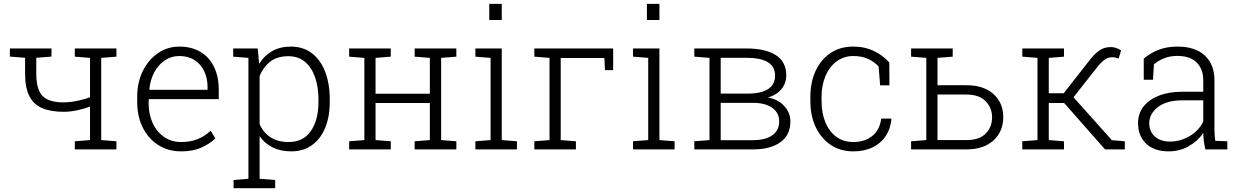

<svg xmlns="http://www.w3.org/2000/svg" viewBox="-20 -782 6480 1005"><path d="M371.6 0V-42.5L451.2 -48.8V-224.1Q420.9 -212.4 383.5 -204.6Q346.2 -196.8 313 -196.8Q245.1 -196.8 200.2 -216.3Q155.3 -235.8 133.3 -279.5Q111.3 -323.2 111.3 -395.5V-479.5L31.7 -485.8V-528.3H169.9H249.5V-485.8L169.9 -479.5V-395.5Q169.9 -339.8 184.6 -307.1Q199.2 -274.4 230.7 -260.3Q262.2 -246.1 313 -246.1Q348.6 -246.6 386 -254.4Q423.3 -262.2 451.2 -272.9V-479L371.6 -485.4V-528.3H589.4V-485.4L509.8 -479V-48.8L589.4 -42.5V0Z M928.2 10.3Q860.4 10.3 808.6 -22.7Q756.8 -55.7 727.5 -114Q698.2 -172.4 698.2 -248.5V-275.4Q698.2 -351.1 727.5 -410.4Q756.8 -469.7 806.9 -503.9Q856.9 -538.1 918.5 -538.1Q983.4 -538.1 1029.5 -510.3Q1075.7 -482.4 1100.3 -431.9Q1125 -381.3 1125 -313V-263.2H758.8L757.8 -241.7Q758.3 -183.1 779.5 -137.2Q800.8 -91.3 839.1 -64.9Q877.4 -38.6 928.2 -38.6Q978 -38.6 1015.9 -54.4Q1053.7 -70.3 1082.5 -97.7L1107.4 -57.6Q1076.7 -28.3 1033 -9Q989.3 10.3 928.2 10.3ZM762.7 -312H1066.4V-326.7Q1066.4 -373 1048.6 -409.9Q1030.8 -446.8 997.8 -467.8Q964.8 -488.8 918.5 -488.8Q876.5 -488.8 842.8 -466.1Q809.1 -443.4 787.8 -404.1Q766.6 -364.7 761.7 -314.9Z M1202.6 203.1V160.2L1280.3 153.8V-479L1200.7 -485.4V-528.3H1329.1L1336.4 -447.8Q1362.8 -490.7 1404.5 -514.4Q1446.3 -538.1 1502.9 -538.1Q1566.4 -538.1 1612.1 -503.7Q1657.7 -469.2 1681.9 -406.7Q1706.1 -344.2 1706.1 -259.8V-249.5Q1706.1 -170.4 1681.9 -112.3Q1657.7 -54.2 1612.5 -22Q1567.4 10.3 1504.4 10.3Q1448.2 10.3 1406.5 -10.7Q1364.7 -31.7 1338.9 -69.3V153.8L1420.4 160.2V203.1ZM1490.7 -38.6Q1567.4 -38.6 1607.2 -96.2Q1647 -153.8 1647 -249.5V-259.8Q1647 -327.1 1628.9 -378.4Q1610.8 -429.7 1575.9 -458.7Q1541 -487.8 1489.7 -487.8Q1429.7 -487.8 1393.3 -458.5Q1356.9 -429.2 1338.9 -384.3V-132.3Q1357.4 -88.9 1395.5 -63.7Q1433.6 -38.6 1490.7 -38.6Z M1807.6 0V-42.5L1887.2 -48.8V-479L1807.6 -485.4V-528.3H2025.4V-485.4L1945.8 -479V-291.5H2230V-479L2150.4 -485.4V-528.3H2230H2289.1H2368.7V-485.4L2289.1 -479V-48.8L2368.7 -42.5V0H2150.4V-42.5L2230 -48.8V-242.7H1945.8V-48.8L2025.4 -42.5V0Z M2468.3 0V-42.5L2547.9 -48.8V-479L2468.3 -485.4V-528.3H2606.4V-48.8L2686 -42.5V0ZM2541 -677.2V-761.7H2606.4V-677.2Z M2776.9 0V-42.5L2856.4 -48.8V-479L2776.9 -485.4V-528.3H3189.5V-415H3146.5L3143.6 -478.5H2915V-48.8L2994.6 -42.5V0Z M3293.5 0V-42.5L3373 -48.8V-479L3293.5 -485.4V-528.3H3431.6V-48.8L3511.2 -42.5V0ZM3366.2 -677.2V-761.7H3431.6V-677.2Z M3614.3 0V-42.5L3693.8 -48.8V-479L3614.3 -485.4V-528.3H3693.8H3887.7Q3986.8 -528.3 4041.3 -493.2Q4095.7 -458 4095.7 -387.7Q4095.7 -346.7 4070.6 -315.7Q4045.4 -284.7 4000 -271.5Q4052.2 -262.7 4084.7 -227.5Q4117.2 -192.4 4117.2 -146.5Q4117.2 -74.7 4064.7 -37.4Q4012.2 0 3921.4 0ZM3752.4 -48.3H3921.4Q3986.8 -48.3 4022.7 -74Q4058.6 -99.6 4058.6 -147.5Q4058.6 -191.4 4022.2 -217.5Q3985.8 -243.7 3921.4 -243.7H3752.4ZM3752.4 -292H3893.1Q3963.9 -292 4000.5 -315.7Q4037.1 -339.4 4037.1 -386.2Q4037.1 -479.5 3887.7 -479.5H3752.4Z M4445.8 10.3Q4379.9 10.3 4329.3 -22.9Q4278.8 -56.2 4250.2 -115.7Q4221.7 -175.3 4221.7 -253.9V-274.4Q4221.7 -351.6 4249.3 -411.1Q4276.9 -470.7 4327.1 -504.4Q4377.4 -538.1 4445.3 -538.1Q4506.8 -538.1 4554.7 -514.9Q4602.5 -491.7 4634.8 -455.1L4635.7 -335.4H4586.9L4579.1 -434.1Q4554.7 -460 4522 -474.4Q4489.3 -488.8 4446.8 -488.8Q4397 -488.8 4359.4 -460.9Q4321.8 -433.1 4301 -384.5Q4280.3 -335.9 4280.3 -274.4V-253.9Q4280.3 -189.5 4300.8 -140.9Q4321.3 -92.3 4358.4 -65.4Q4395.5 -38.6 4446.3 -38.6Q4505.4 -38.6 4544.9 -69.6Q4584.5 -100.6 4592.8 -161.1H4645L4646 -158.2Q4641.6 -108.4 4616.5 -70.3Q4591.3 -32.2 4548.1 -11Q4504.9 10.3 4445.8 10.3Z M5038.1 -335.9Q5129.4 -335.9 5180.4 -289.6Q5231.4 -243.2 5231.4 -168.9Q5231.4 -94.2 5180.4 -47.1Q5129.4 0 5038.1 0H4749V-42.5L4828.6 -48.8V-479L4749 -485.4V-528.3H4966.8V-485.4L4887.2 -479V-335.9ZM5038.1 -48.8Q5106 -48.8 5139.4 -82.8Q5172.9 -116.7 5172.9 -168Q5172.9 -217.3 5139.2 -252.2Q5105.5 -287.1 5038.1 -287.1H4887.2V-48.8Z M5331.1 0V-42.5L5410.6 -48.8V-479L5331.1 -485.4V-528.3H5549.3V-485.4L5469.7 -479V-293.9H5547.9L5676.8 -458.5Q5709 -501 5735.1 -518.3Q5761.2 -535.6 5793 -535.6Q5808.6 -535.6 5821.5 -531.2Q5834.5 -526.9 5848.1 -518.1L5835.4 -475.6Q5822.3 -479.5 5816.9 -481Q5811.5 -482.4 5802.2 -482.4Q5780.3 -482.4 5762.7 -470.2Q5745.1 -458 5722.2 -429.2L5599.1 -272.9L5799.8 -48.3L5867.7 -42.5V0H5764.2L5550.3 -242.7H5469.7V-48.8L5549.3 -42.5V0Z M6097.2 10.3Q6022 10.3 5979.5 -29.8Q5937 -69.8 5937 -138.2Q5937 -187 5965.3 -223.9Q5993.7 -260.7 6045.7 -281.2Q6097.7 -301.8 6168.9 -301.8H6278.3V-362.3Q6278.3 -419.4 6244.4 -454.3Q6210.4 -489.3 6142.1 -489.3Q6103.5 -489.3 6073 -476.8Q6042.5 -464.4 6020 -445.3L6015.1 -364.7H5966.8V-475.1Q6001 -504.4 6044.4 -521.2Q6087.9 -538.1 6143.1 -538.1Q6236.3 -538.1 6286.6 -491.2Q6336.9 -444.3 6336.9 -361.3V-106.4Q6336.9 -90.8 6337.9 -75.4Q6338.9 -60.1 6341.3 -44.9L6404.3 -42.5V0H6289.1Q6283.2 -28.8 6281 -46.4Q6278.8 -64 6278.3 -85.9Q6249.5 -43.5 6202.1 -16.6Q6154.8 10.3 6097.2 10.3ZM6104 -41Q6158.2 -41 6206.8 -69.6Q6255.4 -98.1 6278.3 -145.5V-256.8H6168.5Q6087.4 -256.8 6041.5 -221.9Q5995.6 -187 5995.6 -136.2Q5995.6 -93.8 6024.9 -67.4Q6054.2 -41 6104 -41Z"/></svg>

Font: Roboto Slab LO Light
Style: Regular
Weight: 300
Designer: Google
Version: Version 2.000